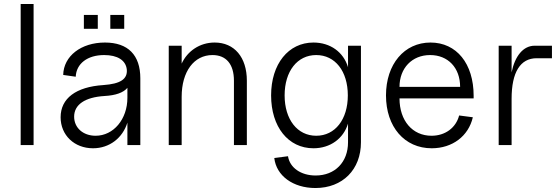

<svg xmlns="http://www.w3.org/2000/svg" viewBox="-20 -730 2818 966"><path d="M84 0H149V-710H84Z M448 16C531 16 597 -36 621 -113V0H686V-336C686 -453 624 -516 508 -516C388 -516 300 -448 298 -353L361 -344C364 -410 420 -453 504 -453C571 -453 613 -427 618 -380C622 -332 586 -308 500 -302C362 -293 285 -235 285 -140C285 -50 354 16 448 16ZM461 -47C398 -47 353 -87 353 -143C353 -204 408 -241 506 -247C562 -250 601 -264 621 -288V-238C621 -130 551 -47 461 -47ZM535 -585H605V-655H535ZM402 -585H472V-655H402Z M1157 -324V0H1222V-324C1222 -442 1159 -516 1060 -516C985 -516 923 -473 894 -410V-500H829V0H894V-243C894 -370 956 -453 1049 -453C1118 -453 1157 -407 1157 -324Z M1567 216C1704 216 1796 123 1796 -14V-500H1731V-392C1708 -468 1642 -516 1557 -516C1431 -516 1344 -408 1344 -250C1344 -92 1430 16 1557 16C1642 16 1708 -33 1731 -108V-14C1731 86 1665 153 1568 153C1494 153 1438 114 1429 56L1360 65C1370 154 1454 216 1567 216ZM1571 -47C1476 -47 1412 -129 1412 -250C1412 -372 1476 -453 1571 -453C1666 -453 1730 -372 1730 -250C1730 -129 1666 -47 1571 -47Z M2152 16C2256 16 2337 -45 2359 -140L2290 -149C2274 -87 2220 -47 2151 -47C2055 -47 1990 -123 1990 -235H2363V-248C2363 -410 2277 -516 2146 -516C2014 -516 1922 -407 1922 -250C1922 -92 2015 16 2152 16ZM2295 -293H1990C1990 -387 2053 -453 2144 -453C2234 -453 2295 -389 2295 -293Z M2489 0H2554V-233C2554 -367 2598 -437 2680 -437H2757V-500H2670C2613 -500 2571 -449 2554 -366V-500H2489Z"/></svg>

Font: Uncut Sans Book
Style: Regular
Weight: 350
Designer: Kasper Nordkvist
Foundry: UNCUT.wtf
Version: Version 1.304;Glyphs 3.2 (3246)